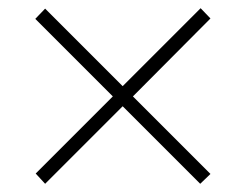

<svg xmlns="http://www.w3.org/2000/svg" viewBox="-20 -592 599 468"><path d="M90 -144 67 -169 255 -357 66 -546 90 -571 279 -382 469 -572 493 -547 304 -357 493 -168 468 -144 279 -333Z"/></svg>

Font: Noto Serif ExtraLight
Style: Regular
Weight: 200
Designer: Monotype Design Team
Foundry: Monotype Imaging Inc.
Version: Version 2.015; ttfautohint (v1.8.4.7-5d5b)